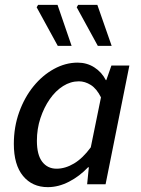

<svg xmlns="http://www.w3.org/2000/svg" viewBox="-20 -759 581 791"><path d="M177 12Q113 12 75 -34Q37 -80 37 -166Q37 -236 59 -297Q81 -358 118 -403.5Q155 -449 202.5 -475Q250 -501 300 -501Q338 -501 368.5 -481.5Q399 -462 416 -429H418L439 -489H513L415 0H339L346 -70H343Q308 -33 264.5 -10.5Q221 12 177 12ZM213 -64Q249 -64 285 -85.5Q321 -107 354 -152L396 -358Q378 -394 354 -409Q330 -424 305 -424Q271 -424 240 -404.5Q209 -385 185 -350.5Q161 -316 146.5 -272Q132 -228 132 -179Q132 -121 154 -92.5Q176 -64 213 -64ZM218 -570 131 -729 137 -739H217L275 -570ZM383 -570 296 -729 302 -739H381L440 -570Z"/></svg>

Font: Source Sans 3 Medium
Style: Italic
Weight: 500
Italic angle: -11°
Designer: Paul D. Hunt
Foundry: Adobe
Version: Version 3.052;hotconv 1.1.0;makeotfexe 2.6.0